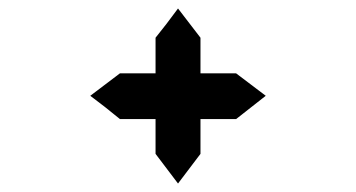

<svg xmlns="http://www.w3.org/2000/svg" viewBox="-20 -523 840 453"><path d="M263 -242Q228 -271 193 -297L263 -350H347V-434Q373 -466 400 -503L453 -434V-350H537L607 -297L537 -242H453V-160L400 -90L347 -160V-242Z"/></svg>

Font: Digital Numbers
Style: Regular
Weight: 400
Version: Version 001.102